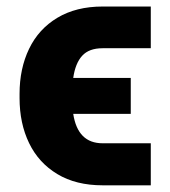

<svg xmlns="http://www.w3.org/2000/svg" viewBox="-20 -550 513 580"><path d="M435.5 -117.2V9.8H290Q209.5 9.8 153.1 -24.2Q96.7 -58.1 67.9 -117.7Q39.1 -177.2 39.1 -253.9V-266.6Q39.1 -342.8 67.9 -402.6Q96.7 -462.4 153.3 -496.3Q210 -530.3 290 -530.3H435.5V-404.3H290Q249 -404.3 228.3 -381.6Q207.5 -358.9 201.2 -314.5H375V-206.1H201.2Q214.8 -117.2 290 -117.2Z"/></svg>

Font: Pretendard ExtraBold
Style: Regular
Weight: 800
Designer: Base glyphs from Inter by Rasmus Andersson; Hangeul glyphs from Noto Sans CJK(Source Han Sans) by Jang Soo-young and Kan
Foundry: Kil Hyung-jin
Version: Version 1.309